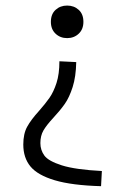

<svg xmlns="http://www.w3.org/2000/svg" viewBox="-20 -467 478 680"><path d="M275.4 -389.6Q275.4 -363.3 258.8 -347.7Q242.2 -332 217.8 -332Q193.4 -332 176.8 -347.7Q160.2 -363.3 160.2 -389.6Q160.2 -417 176.8 -432.1Q193.4 -447.3 217.8 -447.3Q242.2 -447.3 258.8 -432.1Q275.4 -417 275.4 -389.6ZM168.9 -49.8Q144.5 -23.4 133.8 -4.9Q123 13.7 123 40Q123 64.5 137.2 84Q151.4 103.5 199.2 118.7Q247.1 133.8 340.8 138.7L337.9 192.4Q234.4 189.5 173.8 171.4Q113.3 153.3 87.9 122.6Q62.5 91.8 62.5 44.9Q62.5 6.8 76.2 -18.1Q89.8 -43 118.2 -74.2Q140.6 -99.6 155.3 -120.6Q169.9 -141.6 180.2 -173.3Q190.4 -205.1 190.4 -250L250 -247.1Q249 -195.3 237.3 -158.7Q225.6 -122.1 209.5 -99.1Q193.4 -76.2 168.9 -49.8Z"/></svg>

Font: Sudo Light
Style: Regular
Weight: 300
Monospace: yes
Designer: Jens Kutilek
Foundry: Jens Kutilek
Version: Version 0.040